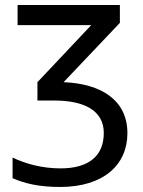

<svg xmlns="http://www.w3.org/2000/svg" viewBox="-20 -734 570 764"><path d="M219 10C393 10 487 -79 487 -204C487 -336 382 -401 233 -407L457 -643V-714H50V-634H343L129 -407V-334H196C315 -334 393 -294 393 -205C393 -115 335 -64 221 -64C148 -64 82 -82 30 -107V-25C78 -4 135 10 219 10Z"/></svg>

Font: Noto Sans Mono Condensed
Style: Regular
Weight: 400
Width: 3
Designer: Monotype Design Team
Foundry: Monotype Imaging Inc.
Version: Version 2.014